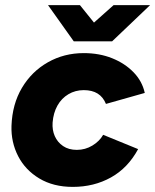

<svg xmlns="http://www.w3.org/2000/svg" viewBox="-20 -720 608 752"><path d="M265 12Q189 12 134 -21Q79 -54 51 -108.5Q23 -163 25 -227Q28 -312 66 -376Q104 -440 167.5 -476Q231 -512 308 -512Q369 -512 419 -492Q469 -472 503 -437Q537 -402 547 -356L395 -313Q384 -340 362.5 -353.5Q341 -367 308 -367Q275 -367 248 -351Q221 -335 205 -306.5Q189 -278 186 -240Q184 -211 194.5 -187Q205 -163 227 -148Q249 -133 281 -133Q314 -133 342 -150Q370 -167 384 -192L521 -136Q481 -62 414.5 -25Q348 12 265 12ZM270 -558V-562L425 -700H568L419 -558ZM269 -558 168 -700H293L404 -562L403 -558Z"/></svg>

Font: Figtree ExtraBold
Style: Italic
Weight: 800
Italic angle: -9.5°
Foundry: Erik Kennedy
Version: Version 2.001;gftools[0.9.30]